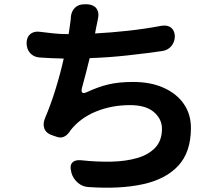

<svg xmlns="http://www.w3.org/2000/svg" viewBox="-20 -820 1040 895"><path d="M104 -619Q104 -646 120.5 -660.5Q137 -675 164 -672Q199 -668 228.5 -664.5Q258 -661 300 -661L306 -702Q309 -723 309.5 -728Q310 -733 310 -732.5Q310 -732 310 -738Q312 -767 329.5 -784Q347 -801 376 -800H388Q417 -798 430 -780Q443 -762 437 -734Q436 -729 433.5 -717Q431 -705 429 -695L423 -664Q497 -668 575.5 -676.5Q654 -685 734 -700Q761 -704 777.5 -691Q794 -678 795 -651Q795 -625 779 -605.5Q763 -586 736 -582Q659 -571 572.5 -561.5Q486 -552 398 -549Q389 -513 380 -477.5Q371 -442 362 -410Q354 -377 384 -390Q437 -415 485.5 -426.5Q534 -438 601 -438Q682 -438 742.5 -411Q803 -384 836.5 -336Q870 -288 870 -224Q870 -111 811 -47.5Q752 16 645 39Q538 62 394 52Q365 51 343 32Q321 13 313 -14L312 -20Q304 -48 317 -62Q330 -76 358 -73Q432 -65 499.5 -66.5Q567 -68 620 -83.5Q673 -99 704 -132Q735 -165 735 -220Q735 -265 697.5 -297.5Q660 -330 586 -330Q500 -330 427 -300Q354 -270 309 -213Q305 -208 304 -205.5Q303 -203 301 -202Q291 -188 276.5 -182Q262 -176 245 -182L222 -190Q195 -199 187 -220Q179 -241 189 -267Q217 -333 239.5 -406Q262 -479 277 -547Q239 -548 216.5 -549Q194 -550 165 -552Q137 -554 120.5 -572.5Q104 -591 104 -619Z"/></svg>

Font: Chiron GoRound TC
Style: Bold
Weight: 700
Designer: Ryoko NISHIZUKA 西塚涼子 (kana, bopomofo & ideographs); Paul D. Hunt (Latin, Greek & Cyrillic); Sandoll Communications 산돌커뮤니
Foundry: Adobe
Version: Version 1.000;hotconv 1.1.1;makeotfexe 2.6.0